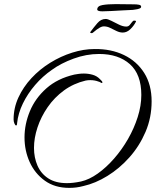

<svg xmlns="http://www.w3.org/2000/svg" viewBox="-20 -840 756 932"><path d="M316 72Q246 72 197.5 37Q149 2 124 -53.5Q99 -109 99 -173Q99 -237 125 -300Q151 -363 205 -411Q259 -459 341 -478Q352 -480 363 -481.5Q374 -483 387 -483Q409 -483 430 -477Q451 -471 466 -455Q477 -445 477 -441Q477 -437 475 -437Q472 -437 467.5 -440Q463 -443 458 -444Q440 -451 418 -451Q412 -451 406.5 -450.5Q401 -450 396 -449Q337 -435 290.5 -401Q244 -367 211.5 -320Q179 -273 162 -221.5Q145 -170 145 -122Q145 -75 162 -36Q179 3 214.5 26Q250 49 305 49Q320 49 337 47Q354 45 373 41Q413 32 454.5 2.5Q496 -27 534 -70.5Q572 -114 601.5 -165.5Q631 -217 648.5 -272Q666 -327 666 -379Q666 -479 610.5 -528.5Q555 -578 461 -578Q399 -578 337.5 -555.5Q276 -533 232 -501Q187 -470 150.5 -427.5Q114 -385 91 -337.5Q68 -290 63 -242Q63 -231 58 -231Q54 -231 50 -240.5Q46 -250 46 -260Q46 -316 69.5 -367Q93 -418 133 -461Q173 -504 224 -535.5Q275 -567 330.5 -584.5Q386 -602 439 -602Q519 -603 581.5 -573Q644 -543 680 -486Q716 -429 716 -348Q716 -269 686.5 -200Q657 -131 608.5 -76.5Q560 -22 501.5 14Q443 50 385 63Q366 68 349.5 70Q333 72 316 72ZM426 -679Q418 -679 418 -683V-684Q435 -707 452.5 -727.5Q470 -748 493 -748Q503 -748 520.5 -739Q538 -730 557.5 -720.5Q577 -711 593 -711Q603 -711 609.5 -718.5Q616 -726 621 -733Q626 -740 631 -740Q640 -740 640 -737V-735Q630 -715 613 -698.5Q596 -682 576 -682Q561 -682 545.5 -689.5Q530 -697 515 -704.5Q500 -712 484 -712Q474 -712 461 -704Q448 -696 438.5 -687.5Q429 -679 426 -679ZM477 -785Q452 -785 452 -794Q452 -811 477.5 -815.5Q503 -820 542 -820Q562 -820 585.5 -819.5Q609 -819 632 -819Q643 -819 654 -817Q665 -815 665 -808Q666 -802 657 -798.5Q648 -795 638 -794Q628 -793 625 -792Q602 -791 574 -789.5Q546 -788 520 -786.5Q494 -785 477 -785Z"/></svg>

Font: Allura
Style: Regular
Weight: 400
Designer: Robert E. Leuschke
Foundry: Robert E. Leuschke
Version: Version 1.110